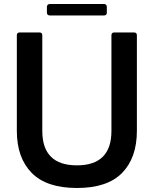

<svg xmlns="http://www.w3.org/2000/svg" viewBox="-20 -925 768 958"><path d="M64 -272V-749Q64 -763 78 -763H177Q191 -763 191 -749V-272Q191 -100 364 -100Q536 -100 536 -272V-749Q536 -763 550 -763H649Q663 -763 663 -749V-272Q663 -138 589.5 -62.5Q516 13 364 13Q212 13 138 -62.5Q64 -138 64 -272ZM228 -848Q222 -848 218 -851.5Q214 -855 214 -862V-891Q214 -897 218 -901Q222 -905 228 -905H499Q506 -905 509.5 -901Q513 -897 513 -891V-862Q513 -848 499 -848Z"/></svg>

Font: Open Sauce Two SemiBold
Style: Regular
Weight: 600
Designer: Alfredo Marco Pradil
Foundry: Creative Sauce Fz LLC
Version: Version 1.477